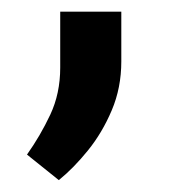

<svg xmlns="http://www.w3.org/2000/svg" viewBox="-20 -127 311 330"><path d="M83.5 -10.7V-106.9H188.5V-21.5Q188.5 23.9 172.1 62.5Q155.8 101.1 131.1 131.6Q106.4 162.1 81.1 182.6L26.4 138.7Q49.3 106.4 66.4 70.1Q83.5 33.7 83.5 -10.7Z"/></svg>

Font: Vazirmatn FD SemiBold
Style: Regular
Weight: 600
Designer: Saber Rastikerdar
Foundry: Saber Rastikerdar
Version: Version 33.001